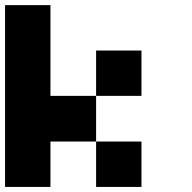

<svg xmlns="http://www.w3.org/2000/svg" viewBox="-20 -740 761 760"><path d="M179.7 -360.4Q240.2 -360.4 360.4 -360.4Q360.4 -299.8 360.4 -179.7Q299.8 -179.7 179.7 -179.7Q179.7 -120.1 179.7 0Q120.1 0 0 0Q0 -240.2 0 -719.7Q59.6 -719.7 179.7 -719.7Q179.7 -599.6 179.7 -360.4ZM360.4 -540Q419.9 -540 540 -540Q540 -480.5 540 -360.4Q480.5 -360.4 360.4 -360.4Q360.4 -419.9 360.4 -540ZM360.4 -179.7Q419.9 -179.7 540 -179.7Q540 -120.1 540 0Q480.5 0 360.4 0Q360.4 -59.6 360.4 -179.7Z"/></svg>

Font: Pixelfont
Style: 5 px
Weight: 400
Designer: Eugene Lysy
Version: Version 1.0.2 (beta)